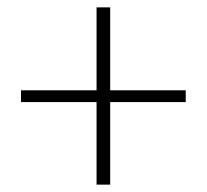

<svg xmlns="http://www.w3.org/2000/svg" viewBox="-20 -624 561 521"><path d="M242 -123H279V-347H484V-379H279V-604H242V-379H37V-347H242Z"/></svg>

Font: Harano Aji Gothic TW ExtraLight
Style: Regular
Weight: 250
Foundry: Masamichi Hosoda
Version: HaranoAjiGothicTW-ExtraLight version 20230610;ttx 4.39.4